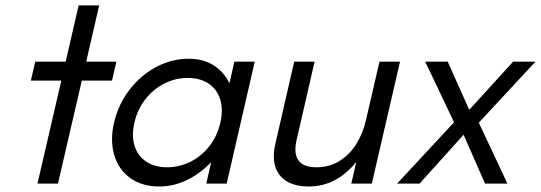

<svg xmlns="http://www.w3.org/2000/svg" viewBox="-20 -677 1995 708"><path d="M206.1 -379.9H93.8L109.9 -449.7H222.2L270 -657.2H345.7L297.9 -449.7H409.2L393.1 -379.9H281.7L193.8 0H118.2Z M400.4 -224.6Q416 -291.5 457 -345.2Q498 -398.9 555.4 -429.7Q612.8 -460.4 675.8 -460.4Q727.5 -460.4 765.6 -437.5Q803.7 -414.6 826.2 -370.1L844.2 -449.7H919.4L815.9 0H740.7L758.8 -79.1Q716.3 -35.2 667.5 -12.2Q618.7 10.7 567.4 10.7Q504.4 10.7 461.2 -19.8Q418 -50.3 401.6 -104Q385.3 -157.7 400.4 -224.6ZM596.2 -60.1Q641.1 -60.1 681.9 -80.3Q722.7 -100.6 752 -137.9Q781.2 -175.3 792.5 -224.6Q803.7 -272.9 792 -310.5Q780.3 -348.1 749 -368.9Q717.8 -389.6 672.4 -389.6Q627.4 -389.6 586.7 -369.4Q545.9 -349.1 516.4 -311.5Q486.8 -273.9 475.6 -224.6Q464.4 -176.3 476.3 -138.9Q488.3 -101.6 519.5 -80.8Q550.8 -60.1 596.2 -60.1Z M995.6 -147.5 1064.9 -449.7H1140.1L1073.7 -160.6Q1062 -109.4 1081.1 -84.7Q1100.1 -60.1 1146.5 -60.1Q1194.8 -60.1 1232.4 -83.7Q1270 -107.4 1294.2 -146.5Q1318.4 -185.5 1329.1 -232.9L1379.4 -449.7H1455.1L1351.1 0H1275.4L1293.9 -80.1Q1259.3 -36.6 1215.1 -12.9Q1170.9 10.7 1119.1 10.7Q1068.4 10.7 1036.6 -9Q1004.9 -28.8 994.6 -64.2Q984.4 -99.6 995.6 -147.5Z M1654.3 -226.1 1547.9 -449.7H1630.9L1710.4 -272L1872.1 -449.7H1954.6L1745.6 -224.6L1851.1 0H1768.6L1689.5 -180.2L1527.3 0H1444.3Z"/></svg>

Font: Glacial Indifference
Style: Italic
Weight: 400
Designer: Alfredo Marco Pradil
Foundry: Alfredo Marco Pradil
Version: Version 1.312